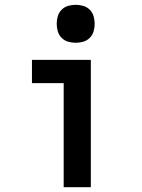

<svg xmlns="http://www.w3.org/2000/svg" viewBox="-20 -779 590 799"><path d="M245 0V-433H113V-530H358V0ZM295 -601Q279 -601 263.5 -605.5Q248 -610 236.5 -621.5Q225 -633 220.5 -648.5Q216 -664 216 -680Q216 -696 220.5 -711.5Q225 -727 236.5 -738.5Q248 -750 263.5 -754.5Q279 -759 295 -759Q311 -759 326.5 -754.5Q342 -750 353.5 -738.5Q365 -727 369.5 -711.5Q374 -696 374 -680Q374 -664 369.5 -648.5Q365 -633 353.5 -621.5Q342 -610 326.5 -605.5Q311 -601 295 -601Z"/></svg>

Font: Lode
Style: Bold
Weight: 700
Monospace: yes
Designer: Belleve Invis
Foundry: Belleve Invis
Version: Version 29.2.0; ttfautohint (v1.8.3)